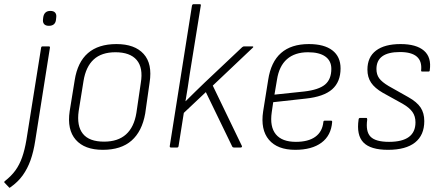

<svg xmlns="http://www.w3.org/2000/svg" viewBox="-70 -703 2098 915"><path d="M126 -476Q127 -482 133 -482H162Q169 -482 168 -476L98 -33Q90 20 75.5 60.5Q61 101 38 133Q15 165 -21 190Q-25 194 -28 189L-48 168Q-52 165 -47 160Q-16 136 3.5 109Q23 82 35.5 46.5Q48 11 56 -37ZM163 -580Q147 -580 140 -588.5Q133 -597 135 -611L136 -620Q138 -635 146.5 -643Q155 -651 170 -651Q186 -651 193 -642.5Q200 -634 198 -620L197 -611Q196 -596 187.5 -588Q179 -580 163 -580Z M420 11Q333 11 291 -37Q249 -85 262 -173L286 -321Q313 -493 485 -493Q572 -493 614.5 -446Q657 -399 643 -310L622 -162Q607 -77 557 -33Q507 11 420 11ZM426 -28Q492 -28 530.5 -62.5Q569 -97 580 -165L601 -308Q613 -380 581.5 -417Q550 -454 480 -454Q414 -454 376.5 -419.5Q339 -385 328 -317L305 -174Q295 -103 325 -65.5Q355 -28 426 -28Z M745 0Q738 0 739 -7L845 -677Q847 -683 852 -683H881Q889 -683 887 -677L835 -355Q830 -321 825 -288Q820 -255 814 -221H815Q838 -244 860.5 -266Q883 -288 906 -310L1084 -478Q1089 -482 1093 -482H1133Q1136 -482 1137 -480Q1138 -478 1134 -475L944 -295L1083 -7Q1084 -4 1082 -2Q1080 0 1077 0H1045Q1039 0 1037 -4L911 -264L806 -165L781 -7Q780 0 774 0Z M1337 11Q1252 11 1211.5 -37Q1171 -85 1184 -172L1208 -322Q1221 -408 1269.5 -450.5Q1318 -493 1402 -493Q1475 -493 1514 -463Q1553 -433 1553 -377Q1553 -313 1513 -277.5Q1473 -242 1386 -233L1232 -216L1225 -168Q1215 -99 1244.5 -63Q1274 -27 1340 -27Q1399 -27 1432.5 -51Q1466 -75 1471 -121Q1471 -128 1478 -128H1508Q1513 -128 1513 -122Q1508 -57 1462 -23Q1416 11 1337 11ZM1238 -252 1380 -267Q1449 -275 1479 -300Q1509 -325 1509 -375Q1509 -413 1480.5 -433.5Q1452 -454 1398 -454Q1335 -454 1297.5 -421Q1260 -388 1250 -323Z M1779 11Q1696 11 1662 -24Q1628 -59 1639 -134Q1640 -141 1646 -141H1676Q1680 -141 1680 -133Q1672 -76 1696 -51.5Q1720 -27 1784 -27Q1910 -27 1910 -120Q1910 -149 1895.5 -169.5Q1881 -190 1848 -209L1754 -261Q1716 -283 1698.5 -309Q1681 -335 1681 -371Q1681 -431 1722 -462Q1763 -493 1839 -493Q1914 -493 1950.5 -461.5Q1987 -430 1978 -368Q1978 -362 1972 -362H1942Q1936 -362 1937 -368Q1946 -455 1836 -455Q1724 -455 1724 -374Q1724 -348 1737 -330Q1750 -312 1782 -293L1876 -240Q1917 -217 1934.5 -190.5Q1952 -164 1952 -126Q1952 -59 1908 -24Q1864 11 1779 11Z"/></svg>

Font: Sofia Sans Semi Condensed ExtraLight
Style: Italic
Weight: 250
Italic angle: -9°
Version: Version 4.100